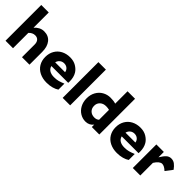

<svg xmlns="http://www.w3.org/2000/svg" viewBox="160 -1713 2720 2720"><g transform="rotate(45 1520.5 -353.0)"><path d="M210 -716V-411Q238 -443 274.5 -462.5Q311 -482 354 -482Q442 -482 491 -421.5Q540 -361 540 -254V0H390V-254Q390 -300 367.5 -326Q345 -352 304 -352Q277 -352 253 -340Q229 -328 210 -307V0H60V-716Z M875 -482Q946 -482 997.5 -451Q1049 -420 1076 -376Q1111 -318 1111 -236Q1111 -215 1110 -206H773Q783 -164 818.5 -142Q854 -120 910 -120Q959 -120 995.5 -130Q1032 -140 1080 -160V-40Q1049 -18 999.5 -4Q950 10 890 10Q810 10 748.5 -20.5Q687 -51 653.5 -107Q620 -163 620 -236Q620 -309 652.5 -365Q685 -421 743 -451.5Q801 -482 875 -482ZM972 -281Q967 -317 940.5 -339.5Q914 -362 875 -362Q837 -362 809.5 -339.5Q782 -317 774 -281Z M1355 -716V0H1205V-716Z M1449 -236Q1449 -308 1480 -364Q1511 -420 1565 -451Q1619 -482 1684 -482Q1747 -482 1789 -468V-716H1939V0H1789V-48Q1744 10 1669 10Q1610 10 1559.5 -21Q1509 -52 1479 -108Q1449 -164 1449 -236ZM1719 -120Q1761 -120 1789 -145V-344Q1760 -352 1724 -352Q1669 -352 1634 -320Q1599 -288 1599 -236Q1599 -184 1632 -152Q1665 -120 1719 -120Z M2284 -482Q2355 -482 2406.5 -451Q2458 -420 2485 -376Q2520 -318 2520 -236Q2520 -215 2519 -206H2182Q2192 -164 2227.5 -142Q2263 -120 2319 -120Q2368 -120 2404.5 -130Q2441 -140 2489 -160V-40Q2458 -18 2408.5 -4Q2359 10 2299 10Q2219 10 2157.5 -20.5Q2096 -51 2062.5 -107Q2029 -163 2029 -236Q2029 -309 2061.5 -365Q2094 -421 2152 -451.5Q2210 -482 2284 -482ZM2381 -281Q2376 -317 2349.5 -339.5Q2323 -362 2284 -362Q2246 -362 2218.5 -339.5Q2191 -317 2183 -281Z M2610 0V-472H2760V-364Q2796 -424 2827.5 -453Q2859 -482 2901 -482Q2942 -482 2973 -459Q3004 -436 3037 -391L2958 -287Q2905 -337 2863 -337Q2839 -337 2812.5 -316Q2786 -295 2760 -253V0Z"/></g></svg>

Font: Madhuban Bold
Style: Regular
Weight: 700
Designer: jaikishan Patel
Foundry: MagicType
Version: Version 1.000